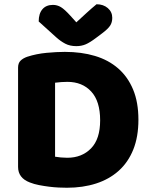

<svg xmlns="http://www.w3.org/2000/svg" viewBox="-20 -867 706 903"><path d="M451 -301Q451 -391 409 -436.5Q367 -482 297 -482Q283 -482 268.5 -481Q254 -480 239 -478V-130Q250 -128 266 -126.5Q282 -125 296 -125Q365 -125 408 -169Q451 -213 451 -301ZM631 -304Q631 -224 607 -164Q583 -104 538.5 -64Q494 -24 432 -4Q370 16 295 16Q278 16 256 15Q234 14 210.5 11Q187 8 163.5 3.5Q140 -1 120 -9Q65 -30 65 -82V-549Q65 -570 76.5 -581.5Q88 -593 108 -600Q151 -614 199 -618.5Q247 -623 285 -623Q363 -623 426.5 -604Q490 -585 535.5 -545.5Q581 -506 606 -446Q631 -386 631 -304ZM339 -762Q364 -785 388 -807Q412 -829 434 -847Q466 -847 487 -829Q508 -811 508 -783Q508 -762 498 -746.5Q488 -731 460 -710L432 -689Q403 -667 383 -658.5Q363 -650 339 -650Q309 -650 287 -661.5Q265 -673 245 -691L162 -766Q162 -803 179.5 -823.5Q197 -844 229 -844Q249 -844 266.5 -833.5Q284 -823 312 -792Z"/></svg>

Font: Baloo Tammudu 2 ExtraBold
Style: Regular
Weight: 800
Designer: Maithili Shingre, Omkar Shende and Ek Type
Foundry: Ek Type
Version: Version 1.640;hotconv 1.0.111;makeotfexe 2.5.65597; ttfautoh